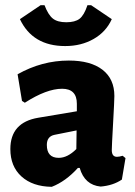

<svg xmlns="http://www.w3.org/2000/svg" viewBox="-20 -712 522 742"><path d="M332 -692 412 -638Q390 -589 342 -561.5Q294 -534 232 -534Q106 -534 57 -638L137 -692H152Q166 -655 184 -640.5Q202 -626 236 -626Q270 -626 287.5 -639.5Q305 -653 318 -692ZM246 -478Q330 -478 376 -442.5Q422 -407 422 -341Q422 -324 417 -235Q412 -146 412 -132Q412 -106 432 -106Q441 -106 454 -110L465 -101L451 -18Q417 5 369 9Q307 3 288 -63H281Q234 -11 180 10Q106 9 63 -30Q20 -69 20 -136Q20 -239 128 -257L277 -282V-311Q277 -369 220 -369Q160 -369 76 -315L65 -322L48 -425Q142 -478 246 -478ZM276 -208 191 -191Q161 -185 161 -152Q161 -102 207 -102Q241 -102 275 -136Z"/></svg>

Font: Alegreya Sans ExtraBold
Style: Regular
Weight: 800
Designer: Juan Pablo del Peral
Foundry: Huerta Tipografica
Version: Version 2.007